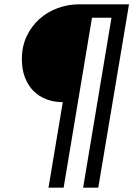

<svg xmlns="http://www.w3.org/2000/svg" viewBox="-20 -718 640 887"><path d="M270 -246Q229 -246 194 -259.5Q159 -273 134 -298.5Q109 -324 95 -361Q81 -398 81 -444Q81 -503 103 -550Q125 -597 162 -630Q199 -663 246.5 -680.5Q294 -698 345 -698H576L434 149H364L495 -636H405L274 149H204Z"/></svg>

Font: IBM Plex Mono
Style: Italic
Weight: 400
Italic angle: -9°
Monospace: yes
Designer: Mike Abbink, Paul van der Laan, Pieter van Rosmalen
Foundry: Bold Monday
Version: Version 2.3